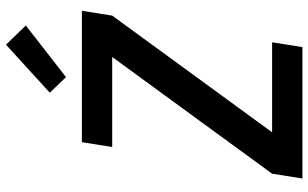

<svg xmlns="http://www.w3.org/2000/svg" viewBox="-214 -814 1028 640"><g transform="rotate(-90 300.0 -494.0)"><path d="M463 0H25L41 -101L430 -634H130L146 -735H584L568 -634L179 -101H479ZM363 -788 311 -842 471 -988 535 -922Z"/></g></svg>

Font: Iosevka Aile Oblique
Style: Bold
Weight: 700
Italic angle: -9°
Designer: Belleve Invis
Foundry: Belleve Invis
Version: Version 31.1.0; ttfautohint (v1.8.4)